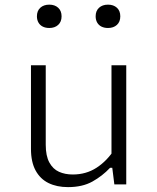

<svg xmlns="http://www.w3.org/2000/svg" viewBox="-20 -774 660 806"><path d="M448 -500H510V0H460L450 -80H448ZM172 -500V-166.5Q172 -119.5 187.2 -91.8Q202.5 -64 227.8 -52.8Q253 -41.5 285.5 -41.5Q341.5 -41.5 385.2 -69.8Q429 -98 462 -149V-69.5H442Q409.5 -35 367.8 -11.8Q326 11.5 265.5 11.5Q218.5 11.5 183.8 -5.5Q149 -22.5 129.5 -58.2Q110 -94 110 -149V-500ZM135 -705.5Q135 -728.5 149.2 -741.5Q163.5 -754.5 187 -754.5Q210 -754.5 224.2 -741.5Q238.5 -728.5 238.5 -705.5Q238.5 -682.5 224.2 -669.5Q210 -656.5 187 -656.5Q171.5 -656.5 159.8 -662.2Q148 -668 141.5 -679.2Q135 -690.5 135 -705.5ZM381.5 -705.5Q381.5 -728.5 395.8 -741.5Q410 -754.5 433.5 -754.5Q456.5 -754.5 470.8 -741.5Q485 -728.5 485 -705.5Q485 -682.5 470.8 -669.5Q456.5 -656.5 433.5 -656.5Q418 -656.5 406.2 -662.2Q394.5 -668 388 -679.2Q381.5 -690.5 381.5 -705.5Z"/></svg>

Font: Monaspace Neon Var ExtraLight
Style: Regular
Weight: 200
Designer: Riley Cran and the Lettermatic Team
Version: Version 1.200 (Monaspace Neon Var)